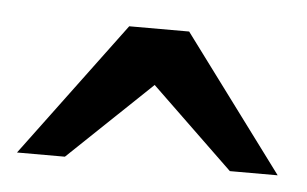

<svg xmlns="http://www.w3.org/2000/svg" viewBox="-28 -756 384 240"><g transform="rotate(5 163.5 -635.5)"><path d="M267.1 -550.8 164.1 -649.9 60.1 -550.8H0L126 -720.2H201.2L327.1 -550.8Z"/></g></svg>

Font: BabelStone Ogham Bound
Style: Regular
Weight: 400
Designer: Andrew West
Foundry: BabelStone
Version: Version 2.02 March 14, 2022